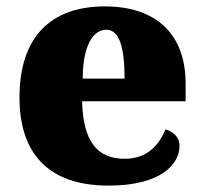

<svg xmlns="http://www.w3.org/2000/svg" viewBox="-20 -571 638 601"><path d="M320 10C481 10 542 -55 542 -115C542 -141 523 -159 498 -166C476 -113 438 -74 370 -74C284 -74 240 -129 237 -254H561V-309C561 -468 465 -551 308 -551C138 -551 41 -454 41 -266C41 -91 131 10 320 10ZM370 -325H239C239 -425 270 -478 313 -478C353 -478 370 -424 370 -325Z"/></svg>

Font: Noto Serif Lao Black
Style: Regular
Weight: 900
Designer: Monotype Design Team
Foundry: Monotype Imaging Inc.
Version: Version 2.003